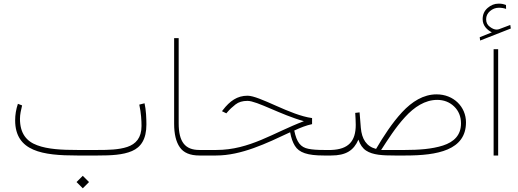

<svg xmlns="http://www.w3.org/2000/svg" viewBox="-20 -852 2838 1052"><path d="M399.4 145.5 433.6 179.7 467.8 145.5 433.6 111.3ZM516.1 0C587.9 0 653.8 -2.9 703.1 -24.4C752 -45.4 782.2 -88.9 782.2 -170.4C782.2 -184.6 781.7 -203.1 780.3 -225.6C778.8 -248 775.9 -268.1 772 -286.1L743.2 -278.8C753.4 -231.4 755.4 -190.4 755.4 -161.6C755.4 -96.7 724.1 -62.5 677.2 -46.9C629.9 -31.2 571.3 -30.3 516.6 -30.3H402.8C319.3 -30.3 241.7 -34.2 183.6 -56.2C125 -77.6 89.4 -121.1 89.4 -201.2C89.4 -224.6 95.2 -250.5 101.1 -274.4L78.1 -283.2C67.9 -252.9 63 -222.7 63 -192.9C63 -21.5 214.8 0 402.8 0Z M934.1 -174.3C934.1 -118.2 944.3 -74.7 965.3 -44.9C985.8 -15.1 1021.5 0 1072.3 0H1102.1V-30.3H1072.3C994.6 -30.3 959 -74.2 959 -176.3V-643.1H934.1Z M1689.9 -205.1C1630.9 -212.9 1559.6 -242.7 1492.7 -272.5C1425.8 -302.2 1368.2 -327.6 1336.4 -327.6C1279.8 -327.6 1239.3 -298.8 1200.7 -248.5L1196.3 -242.7L1220.2 -231L1224.6 -236.3C1237.8 -252 1253.4 -266.6 1270.5 -279.8C1287.6 -293 1309.1 -299.3 1335.9 -299.3C1388.2 -299.3 1518.1 -223.1 1645 -188C1479 -125.5 1348.1 -30.3 1165.5 -30.3H1082.5V0H1164.1C1302.2 0 1439 -65.9 1569.8 -127.4C1575.2 -96.7 1584 -71.8 1595.7 -53.2C1618.7 -15.6 1664.6 0 1753.9 0H1783.7V-30.3H1753.9C1719.2 -30.3 1691.4 -32.2 1669.9 -36.6C1627 -44.9 1605.5 -72.3 1592.3 -136.7C1628.9 -153.8 1657.2 -164.6 1689.9 -171.9Z M2040.5 -36.1C1988.3 -49.3 1962.4 -89.4 1957 -151.9L1950.2 -236.3L1926.3 -233.4C1927.7 -208.5 1929.2 -191.4 1929.2 -168C1929.2 -77.6 1888.7 -33.7 1794.9 -30.3H1764.2V0H1794.4C1876 0 1918 -27.8 1943.8 -86.9C1953.1 -59.1 1967.3 -39.1 1985.8 -26.9C2022.9 -2.4 2077.1 0 2142.1 0H2202.1C2376.5 0 2533.2 -28.8 2533.2 -181.6C2533.2 -266.6 2465.8 -335 2372.1 -335C2300.3 -335 2237.8 -295.9 2183.1 -237.3C2128.4 -178.2 2081.1 -105 2040.5 -36.1ZM2375.5 -304.7C2412.1 -304.7 2443.4 -292.5 2468.3 -268.6C2493.2 -244.6 2505.9 -213.4 2505.9 -175.8C2505.9 -111.3 2467.3 -74.2 2407.2 -54.7C2347.2 -35.2 2272.5 -30.3 2200.2 -30.3H2068.4C2105 -86.9 2147.9 -154.8 2199.2 -210.4C2250 -266.1 2309.1 -304.7 2375.5 -304.7Z M2608.4 -647.9 2610.8 -629.9 2778.8 -695.8 2775.9 -715.3 2720.2 -694.3C2715.3 -691.9 2710.9 -690.9 2706.5 -690.4C2705.1 -689.9 2703.1 -689.9 2701.2 -689.9C2689.9 -689.9 2677.2 -694.8 2664.1 -705.1C2650.4 -714.8 2643.6 -728.5 2643.6 -746.6C2643.6 -763.7 2650.4 -778.8 2664.6 -791C2678.7 -803.2 2694.8 -809.6 2713.4 -809.6C2727.5 -809.6 2740.7 -807.6 2752.9 -803.2L2752.4 -824.7C2735.4 -830.6 2728.5 -832 2711.4 -832C2689.9 -832 2669.9 -824.2 2651.9 -808.6C2633.8 -793 2624.5 -772.5 2624.5 -747.1C2624.5 -711.4 2648.9 -688 2674.8 -674.8ZM2684.6 -582.5V0H2709.5V-582.5Z"/></svg>

Font: Vazirmatn Thin
Style: Regular
Weight: 100
Designer: Saber Rastikerdar
Foundry: Saber Rastikerdar
Version: Version 33.003